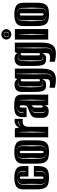

<svg xmlns="http://www.w3.org/2000/svg" viewBox="980 -1716 849 2850"><g transform="rotate(-90 1405.0 -290.5)"><path d="M193 12Q134 12 95.5 -1.5Q57 -15 38.5 -53.5Q20 -92 20 -166V-373Q20 -447 65 -475Q110 -503 193 -503Q276 -503 321 -475Q366 -447 366 -373V-294H210V-393Q210 -410 205.5 -416.5Q201 -423 193 -423Q185 -423 180.5 -416.5Q176 -410 176 -393V-98Q176 -81 180.5 -74.5Q185 -68 193 -68Q201 -68 205.5 -74.5Q210 -81 210 -98V-213H366V-167Q366 -93 347.5 -54Q329 -15 291 -1.5Q253 12 193 12ZM283 -334H291V-382Q290 -415 273 -436.5Q256 -458 220 -458V-456Q255 -456 268.5 -434.5Q282 -413 283 -382ZM156 -33V-35Q134 -35 116.5 -54Q99 -73 99 -102L102 -245L99 -389Q99 -418 122 -436.5Q145 -455 173 -455V-457Q138 -457 115 -438.5Q92 -420 91 -383L88 -245L91 -103Q91 -72 112.5 -52.5Q134 -33 156 -33ZM212 -33Q248 -33 269 -56.5Q290 -80 291 -113V-185H283V-113Q282 -82 264.5 -58.5Q247 -35 212 -35Z M574 12Q515 12 476.5 -1.5Q438 -15 419.5 -53.5Q401 -92 401 -166V-373Q401 -447 446 -475Q491 -503 574 -503Q657 -503 702 -475Q747 -447 747 -373V-167Q747 -93 728.5 -54Q710 -15 672 -1.5Q634 12 574 12ZM548 -28V-30Q518 -32 501 -56Q484 -80 485 -125L488 -245L485 -383Q484 -413 496 -434Q508 -455 544 -455V-457Q506 -457 492 -435.5Q478 -414 477 -383L473 -245L477 -122Q479 -75 498.5 -52.5Q518 -30 548 -28ZM599 -28Q629 -30 649 -52.5Q669 -75 670 -122L674 -245L670 -383Q669 -414 655 -435.5Q641 -457 603 -457V-455Q639 -455 651 -434Q663 -413 662 -383L659 -245L662 -125Q664 -80 646.5 -56Q629 -32 599 -30ZM574 -68Q582 -68 586.5 -74.5Q591 -81 591 -98V-393Q591 -410 586.5 -416.5Q582 -423 574 -423Q566 -423 561.5 -416.5Q557 -410 557 -393V-98Q557 -81 561.5 -74.5Q566 -68 574 -68Z M792 0V-495H925L937 -431Q950 -464 978 -481.5Q1006 -499 1040 -499Q1053 -499 1066 -496V-377Q1048 -380 1031 -380Q1017 -380 1002 -377Q987 -374 976 -366Q959 -353 953.5 -330.5Q948 -308 948 -279V0ZM952 -402Q958 -414 979.5 -425.5Q1001 -437 1026 -437V-445Q1000 -445 979 -431.5Q958 -418 952 -405ZM867 -47H871L876 -240L872 -429H868L863 -240Z M1180 7Q1159 7 1136 1Q1113 -5 1097.5 -25.5Q1082 -46 1082 -89V-170Q1082 -212 1102 -235.5Q1122 -259 1153 -272Q1184 -285 1218 -297Q1249 -307 1258 -321.5Q1267 -336 1267 -365V-397Q1267 -408 1264 -415.5Q1261 -423 1250 -423Q1239 -423 1236 -414Q1233 -404 1233 -384V-321H1092V-386Q1092 -446 1126.5 -475.5Q1161 -505 1251 -505Q1315 -505 1353 -496.5Q1391 -488 1408.5 -462.5Q1426 -437 1426 -386V0H1270V-49Q1264 -30 1243.5 -11.5Q1223 7 1180 7ZM1154 -366H1162V-395Q1162 -426 1187.5 -447.5Q1213 -469 1248 -469V-471Q1213 -471 1183.5 -450Q1154 -429 1154 -395ZM1342 -47H1346L1351 -240L1347 -429H1343L1338 -240ZM1198 -39V-41Q1179 -41 1170.5 -57Q1162 -73 1162 -111V-181Q1162 -215 1181.5 -232Q1201 -249 1218 -255V-257Q1198 -250 1175 -231.5Q1152 -213 1152 -181V-111Q1152 -71 1165 -55Q1178 -39 1198 -39ZM1250 -80Q1263 -80 1265 -93.5Q1267 -107 1267 -127V-246Q1252 -237 1242.5 -223Q1233 -209 1233 -186V-121Q1233 -104 1235.5 -92Q1238 -80 1250 -80Z M1648 114Q1613 114 1580 109Q1547 104 1528 99V19L1551 24Q1561 26 1571.5 27Q1582 28 1590 28Q1616 28 1636 18Q1656 8 1656 -24V-89Q1646 -72 1638 -59Q1630 -46 1615 -38.5Q1600 -31 1568 -31Q1531 -31 1508.5 -45Q1486 -59 1476 -94.5Q1466 -130 1466 -196V-391Q1466 -434 1482 -457.5Q1498 -481 1522 -490.5Q1546 -500 1571 -500Q1611 -500 1629 -487Q1647 -474 1656 -460L1672 -495H1812V-106Q1812 -64 1807 -25Q1802 14 1786 45.5Q1770 77 1737 95.5Q1704 114 1648 114ZM1658 61Q1685 63 1702.5 51Q1720 39 1728.5 19Q1737 -1 1737 -21L1740 -204L1735 -471H1731L1727 -204L1730 -25Q1731 11 1713.5 35.5Q1696 60 1658 60ZM1625 -86V-88Q1608 -78 1591 -78Q1571 -78 1559 -94Q1547 -110 1547 -140L1549 -268L1547 -374Q1546 -412 1561.5 -429.5Q1577 -447 1602 -447Q1617 -447 1638 -439V-441Q1616 -450 1597 -450Q1572 -450 1556 -432.5Q1540 -415 1539 -377L1535 -268L1538 -140Q1540 -109 1553 -92Q1566 -75 1587 -75Q1606 -75 1625 -86ZM1639 -122Q1647 -122 1651.5 -128.5Q1656 -135 1656 -152V-405L1651 -406Q1648 -407 1645 -407.5Q1642 -408 1639 -408Q1631 -408 1626.5 -401.5Q1622 -395 1622 -378V-152Q1622 -135 1626.5 -128.5Q1631 -122 1639 -122Z M2034 114Q1999 114 1966 109Q1933 104 1914 99V19L1937 24Q1947 26 1957.5 27Q1968 28 1976 28Q2002 28 2022 18Q2042 8 2042 -24V-89Q2032 -72 2024 -59Q2016 -46 2001 -38.5Q1986 -31 1954 -31Q1917 -31 1894.5 -45Q1872 -59 1862 -94.5Q1852 -130 1852 -196V-391Q1852 -434 1868 -457.5Q1884 -481 1908 -490.5Q1932 -500 1957 -500Q1997 -500 2015 -487Q2033 -474 2042 -460L2058 -495H2198V-106Q2198 -64 2193 -25Q2188 14 2172 45.5Q2156 77 2123 95.5Q2090 114 2034 114ZM2044 61Q2071 63 2088.5 51Q2106 39 2114.5 19Q2123 -1 2123 -21L2126 -204L2121 -471H2117L2113 -204L2116 -25Q2117 11 2099.5 35.5Q2082 60 2044 60ZM2011 -86V-88Q1994 -78 1977 -78Q1957 -78 1945 -94Q1933 -110 1933 -140L1935 -268L1933 -374Q1932 -412 1947.5 -429.5Q1963 -447 1988 -447Q2003 -447 2024 -439V-441Q2002 -450 1983 -450Q1958 -450 1942 -432.5Q1926 -415 1925 -377L1921 -268L1924 -140Q1926 -109 1939 -92Q1952 -75 1973 -75Q1992 -75 2011 -86ZM2025 -122Q2033 -122 2037.5 -128.5Q2042 -135 2042 -152V-405L2037 -406Q2034 -407 2031 -407.5Q2028 -408 2025 -408Q2017 -408 2012.5 -401.5Q2008 -395 2008 -378V-152Q2008 -135 2012.5 -128.5Q2017 -122 2025 -122Z M2320 -548Q2288 -548 2266 -569.5Q2244 -591 2244 -621Q2244 -652 2266 -673.5Q2288 -695 2320 -695Q2352 -695 2375 -673.5Q2398 -652 2398 -621Q2398 -591 2375 -569.5Q2352 -548 2320 -548ZM2321 -584Q2358 -584 2358 -621Q2358 -658 2321 -658Q2284 -658 2284 -621Q2284 -584 2321 -584ZM2321 -586Q2307 -586 2298 -596.5Q2289 -607 2289 -621Q2289 -636 2298 -645.5Q2307 -655 2321 -655Q2335 -655 2343.5 -645.5Q2352 -636 2352 -621Q2352 -607 2343.5 -596.5Q2335 -586 2321 -586ZM2243 0V-495H2399V0ZM2318 -47H2322L2327 -240L2323 -429H2319L2314 -240Z M2617 12Q2558 12 2519.5 -1.5Q2481 -15 2462.5 -53.5Q2444 -92 2444 -166V-373Q2444 -447 2489 -475Q2534 -503 2617 -503Q2700 -503 2745 -475Q2790 -447 2790 -373V-167Q2790 -93 2771.5 -54Q2753 -15 2715 -1.5Q2677 12 2617 12ZM2591 -28V-30Q2561 -32 2544 -56Q2527 -80 2528 -125L2531 -245L2528 -383Q2527 -413 2539 -434Q2551 -455 2587 -455V-457Q2549 -457 2535 -435.5Q2521 -414 2520 -383L2516 -245L2520 -122Q2522 -75 2541.5 -52.5Q2561 -30 2591 -28ZM2642 -28Q2672 -30 2692 -52.5Q2712 -75 2713 -122L2717 -245L2713 -383Q2712 -414 2698 -435.5Q2684 -457 2646 -457V-455Q2682 -455 2694 -434Q2706 -413 2705 -383L2702 -245L2705 -125Q2707 -80 2689.5 -56Q2672 -32 2642 -30ZM2617 -68Q2625 -68 2629.5 -74.5Q2634 -81 2634 -98V-393Q2634 -410 2629.5 -416.5Q2625 -423 2617 -423Q2609 -423 2604.5 -416.5Q2600 -410 2600 -393V-98Q2600 -81 2604.5 -74.5Q2609 -68 2617 -68Z"/></g></svg>

Font: Alumni Sans Inline One
Style: Regular
Weight: 400
Designer: Robert E. Leuschke
Foundry: Robert E. Leuschke
Version: Version 1.100; ttfautohint (v1.8.3)